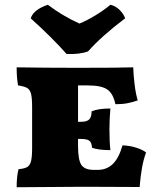

<svg xmlns="http://www.w3.org/2000/svg" viewBox="-20 -785 669 807"><path d="M594 -144Q574 -92 567 1L330 0L50 2Q50 -45 58 -74Q83 -76 94.5 -83Q106 -90 110.5 -108Q115 -126 115 -164V-333Q115 -373 110.5 -390.5Q106 -408 94.5 -415Q83 -422 56 -426Q50 -456 50 -502Q168 -500 307 -500Q487 -500 540 -502Q541 -468 546 -428Q551 -388 559 -363Q536 -355 515 -351Q494 -347 465 -347Q456 -391 431.5 -408.5Q407 -426 348 -426H308V-273H319Q346 -273 355.5 -283.5Q365 -294 365 -317Q393 -329 444 -329Q440 -285 440 -241Q440 -190 444 -154Q393 -154 367 -164Q365 -187 355 -194Q345 -201 319 -201H308V-171Q308 -113 322 -92Q336 -71 374 -71H391Q428 -71 453.5 -95Q479 -119 495 -174Q526 -173 553.5 -164Q581 -155 594 -144ZM109 -708Q116 -728 134 -741.5Q152 -755 181 -765Q243 -718 314 -686Q346 -699 382 -721Q418 -743 444 -765Q466 -760 483 -743Q500 -726 506 -708Q409 -635 350 -569Q315 -556 260 -558Q198 -628 109 -708Z"/></svg>

Font: Vollkorn SC Black
Style: Regular
Weight: 900
Designer: Friedrich Althausen
Foundry: Friedrich Althausen
Version: Version 4.015